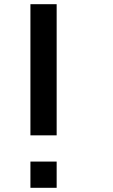

<svg xmlns="http://www.w3.org/2000/svg" viewBox="-20 -895 540 915"><path d="M125 0V-125H250V0ZM125 -250V-875H250V-250Z"/></svg>

Font: GalmuriMono7 Regular
Style: Regular
Weight: 400
Designer: Lee Minseo (quiple)
Version: Version 2.399;hotconv 1.1.1;makeotfexe 2.6.0 DEVELOPMENT